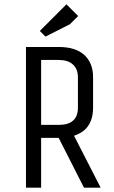

<svg xmlns="http://www.w3.org/2000/svg" viewBox="-20 -867 525 887"><path d="M170 0H100V-650H251Q329 -650 369.5 -613Q410 -576 410 -510V-370Q410 -268 322 -240L445 0H368L251 -230H170ZM340 -370V-510Q340 -548 317 -569Q294 -590 251 -590H170V-290H251Q340 -290 340 -370ZM341 -793 303 -755 190 -698 164 -724 287 -847Z"/></svg>

Font: Unica One
Style: Regular
Weight: 400
Designer: Eduardo Rodriguez Tunni
Foundry: Eduardo Rodriguez Tunni
Version: Version 1.001